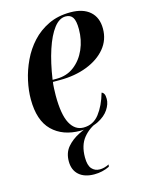

<svg xmlns="http://www.w3.org/2000/svg" viewBox="-117 -616 684 912"><g transform="rotate(-15 225.0 -159.5)"><path d="M222 10Q135 10 83.5 -40.5Q32 -91 32 -195Q32 -238 42.5 -286Q53 -334 75 -380.5Q97 -427 131 -464Q165 -501 212 -523.5Q259 -546 320 -546Q382 -546 416 -516Q450 -486 450 -431Q450 -376 416 -335Q382 -294 323 -271Q264 -248 190 -248H155Q153 -239 152 -217Q151 -195 151 -182Q151 -88 174.5 -44.5Q198 -1 240 -1Q288 -1 318 -40Q348 -79 365 -139Q372 -137 376.5 -129Q381 -121 381 -104Q381 -79 363.5 -52.5Q346 -26 310.5 -8Q275 10 222 10ZM176 -258Q226 -258 262.5 -286Q299 -314 319 -359.5Q339 -405 339 -458Q339 -499 328 -516Q317 -533 293 -533Q262 -533 235.5 -498.5Q209 -464 188.5 -402Q168 -340 156 -258ZM232 227Q184 227 157 203Q130 179 130 136Q130 94 153.5 66.5Q177 39 213 21Q249 3 286 -9H311Q267 7 238 42.5Q209 78 209 138Q209 177 224 194Q239 211 263 211Q285 211 309 199L307 210Q272 227 232 227Z"/></g></svg>

Font: Noto Serif Display Condensed SemiBold
Style: Italic
Weight: 600
Width: 3
Italic angle: -12°
Designer: Monotype Design Team
Foundry: Monotype Imaging Inc.
Version: Version 2.009